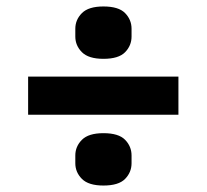

<svg xmlns="http://www.w3.org/2000/svg" viewBox="-20 -602 640 594"><path d="M532 -247H67V-365H532ZM300 -28Q254 -28 233.5 -48.5Q213 -69 213 -97V-121Q213 -149 233.5 -169.5Q254 -190 300 -190Q347 -190 367 -169.5Q387 -149 387 -121V-97Q387 -69 367 -48.5Q347 -28 300 -28ZM300 -420Q254 -420 233.5 -440.5Q213 -461 213 -489V-513Q213 -541 233.5 -561.5Q254 -582 300 -582Q347 -582 367 -561.5Q387 -541 387 -513V-489Q387 -461 367 -440.5Q347 -420 300 -420Z"/></svg>

Font: IBM Plex Sans
Style: Regular
Weight: 400
Designer: Mike Abbink, Paul van der Laan, Pieter van Rosmalen
Foundry: Bold Monday
Version: Version 3.201